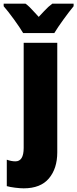

<svg xmlns="http://www.w3.org/2000/svg" viewBox="-77 -786 421 1046"><path d="M-40 228V84Q-15 93 7 93Q52 93 52 20V-553H235V44Q235 132 189.5 186Q144 240 52 240Q33 240 5 236.5Q-23 233 -40 228ZM324 -752Q300 -723 268.5 -679.5Q237 -636 219 -606H49Q32 -635 -1 -680.5Q-34 -726 -57 -752V-766H62Q82 -752 110 -720Q124 -704 134 -694Q140 -700 163.5 -725.5Q187 -751 208 -766H324Z"/></svg>

Font: Noto Sans Display Black Narrow
Style: Regular
Weight: 900
Width: 4
Designer: Monotype Design team
Foundry: Monotype Imaging Inc.
Version: Version 1.000